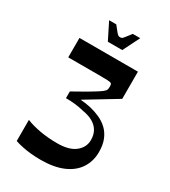

<svg xmlns="http://www.w3.org/2000/svg" viewBox="-212 -977 972 1095"><g transform="rotate(30 274.0 -429.5)"><path d="M64 -12V-151Q103 -135 156 -125.5Q209 -116 270 -116Q348 -116 388 -148Q428 -180 428 -228Q428 -259 417 -281Q406 -303 388 -317Q370 -331 348 -339Q326 -347 305 -350Q273 -358 244 -361Q215 -364 185 -364V-408Q202 -418 224 -430Q246 -442 269 -455.5Q292 -469 313 -482Q334 -495 349 -506Q364 -518 366.5 -525.5Q369 -533 369 -548Q369 -560 364.5 -565Q360 -570 339.5 -571Q319 -572 274 -572Q243 -572 216 -572Q189 -572 157.5 -572Q126 -572 80 -572V-700H465V-521Q422 -495 390 -475.5Q358 -456 328 -438Q298 -420 262 -398Q295 -396 328.5 -388.5Q362 -381 393.5 -367Q425 -353 449.5 -330Q474 -307 488 -273Q502 -239 502 -192Q502 -131 471.5 -84.5Q441 -38 381.5 -12.5Q322 13 235 13Q203 13 171.5 10Q140 7 112 1Q84 -5 64 -12ZM231 -762 176 -872H223Q244 -845 253.5 -834Q263 -823 268 -821Q273 -819 278 -819Q285 -819 289.5 -821Q294 -823 302.5 -834Q311 -845 332 -872H381L326 -762Z"/></g></svg>

Font: Ojuju SemiBold
Style: Regular
Weight: 600
Designer: Chisaokwu Joboson, Mirko Velimirovic
Foundry: Udi Foundry
Version: Version 1.000